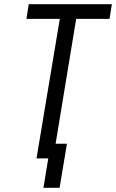

<svg xmlns="http://www.w3.org/2000/svg" viewBox="-20 -755 553 915"><path d="M187 140 210 0H154L265 -665H106L117 -735H513L502 -665H343L245 -70H299L264 140Z"/></svg>

Font: Iosevka Curly Oblique
Style: Regular
Weight: 400
Italic angle: -9°
Monospace: yes
Designer: Belleve Invis
Foundry: Belleve Invis
Version: Version 11.1.0; ttfautohint (v1.8.3)